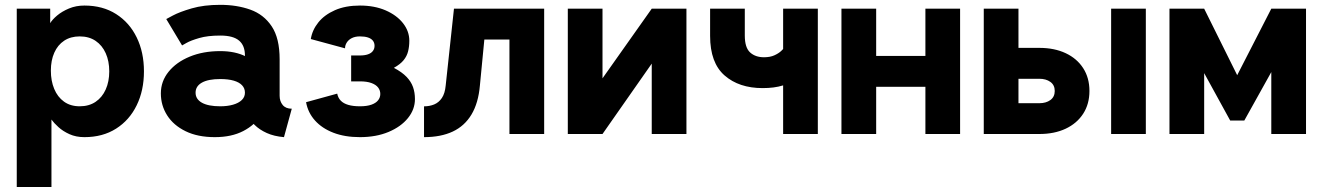

<svg xmlns="http://www.w3.org/2000/svg" viewBox="-20 -543 5360 778"><path d="M186.1 -256.8Q186.1 -298.3 200 -329.5Q213.8 -360.7 240 -378.1Q266.3 -395.5 302.9 -395.5Q340.7 -395.5 367.4 -377.4Q394.1 -359.3 408.4 -327.3Q422.7 -295.4 422.7 -253.9Q422.7 -212.4 408.4 -180.5Q394.1 -148.5 367.4 -130.4Q340.7 -112.3 302.9 -112.3Q265.4 -112.3 239.3 -131.2Q213.2 -150 199.7 -182.7Q186.1 -215.3 186.1 -256.8ZM47.9 -425.8V214.8H188.5V-58.6Q198.3 -44.8 216.6 -28.1Q234.8 -11.4 261.3 0.6Q287.9 12.7 322 12.7Q396.4 12.7 450.5 -21.8Q504.6 -56.2 533.9 -116.4Q563.3 -176.6 563.3 -253.9Q563.3 -331.2 533.9 -391.4Q504.6 -451.6 450.5 -486Q396.4 -520.5 322 -520.5Q287.9 -520.5 259.5 -508.6Q231.1 -496.7 211.4 -480.1Q191.8 -463.5 183.4 -449.2V-507.8H47.9Q47.9 -507.8 47.9 -497.8Q47.9 -487.8 47.9 -469.2Q47.9 -450.7 47.9 -425.8Z M850.6 12.7Q918.1 12.7 965.7 -12Q1013.4 -36.7 1038.6 -77.7Q1063.9 -118.7 1063.9 -167.5Q1063.9 -216.3 1041.4 -254.3Q1018.8 -292.4 976 -314.2Q933.1 -335.9 872.5 -335.9Q802.8 -335.9 748.5 -313.4Q694.2 -290.9 663 -252.1Q631.8 -213.4 631.8 -164.6Q631.8 -115.7 657.4 -75.5Q683 -35.3 732 -11.3Q781 12.7 850.6 12.7ZM972.5 -167.5Q972.5 -149.9 959.7 -137.6Q946.9 -125.3 924.3 -118.8Q901.8 -112.3 872.5 -112.3Q824.1 -112.3 798.3 -126.7Q772.5 -141.1 772.5 -167.5Q772.5 -193.8 798.3 -208.3Q824.1 -222.7 872.5 -222.7Q904.7 -222.7 927.1 -216.2Q949.4 -209.7 960.9 -197.4Q972.5 -185.1 972.5 -167.5ZM1113.1 -154.8V-302.7Q1113.1 -388.2 1081 -436.3Q1048.9 -484.4 994.4 -503.9Q939.8 -523.4 872.5 -523.4Q805.8 -523.4 756.6 -509Q707.5 -494.6 680.6 -480.2Q653.7 -465.8 653.7 -465.8L717.8 -358.9Q717.8 -358.9 735.4 -368.9Q752.9 -378.9 787.3 -388.9Q821.6 -398.9 872.3 -398.9Q899.2 -398.9 918.2 -393.7Q937.2 -388.5 949.2 -378.1Q961.1 -367.8 966.8 -352.8Q972.5 -337.8 972.5 -317.8V-223.2L985.2 -213.1V-127.9L972.5 -116.7Q972.5 -98.3 982.4 -77.1Q992.3 -56 1011.9 -36.7Q1031.4 -17.4 1061.1 -4Q1090.8 9.4 1130.7 12.7L1162.3 -102.5Q1137.7 -102.5 1125.4 -117.7Q1113.1 -132.8 1113.1 -154.8Z M1438.5 -318.2Q1418.8 -318.2 1410.9 -318.2Q1402.9 -318.2 1402.9 -318.2V-213.3Q1402.9 -213.3 1411.7 -213.3Q1420.4 -213.3 1438.5 -213.3Q1466.6 -213.3 1484.9 -206.6Q1503.1 -200 1512.1 -188.5Q1521 -177 1521 -162.3Q1521 -147.9 1512.1 -136.6Q1503.1 -125.2 1484.9 -118.8Q1466.6 -112.3 1438.5 -112.3Q1410.6 -112.3 1391.3 -118Q1372 -123.6 1360.9 -135Q1349.9 -146.3 1346.4 -163.6L1220.2 -128.9Q1227.9 -86.4 1256.4 -54.7Q1284.9 -22.9 1331.1 -5.1Q1377.3 12.7 1438.5 12.7Q1504.1 12.7 1554.3 -8.3Q1604.5 -29.3 1633 -64.5Q1661.4 -99.6 1661.4 -141.6Q1661.4 -168 1653.6 -190.2Q1645.8 -212.4 1627.3 -231.6Q1608.8 -250.9 1576 -268.1Q1601.9 -282.5 1615.3 -298.9Q1628.7 -315.2 1633.6 -334.9Q1638.6 -354.5 1638.6 -377.9Q1638.6 -416.5 1613.1 -449Q1587.6 -481.4 1542.5 -501Q1497.4 -520.5 1438.5 -520.5Q1379.8 -520.5 1337.2 -501.7Q1294.5 -482.9 1269.9 -452.1Q1245.3 -421.4 1239.4 -384.8L1378.1 -347.2Q1378.1 -359.9 1385.3 -370.9Q1392.4 -382 1405.9 -388.8Q1419.4 -395.5 1438.5 -395.5Q1457.7 -395.5 1470.8 -391.2Q1484 -386.9 1490.8 -378.4Q1497.7 -369.8 1497.7 -357.4Q1497.7 -345 1490.8 -336.2Q1484 -327.3 1470.8 -322.8Q1457.7 -318.2 1438.5 -318.2Z M2185 -507.8H1819.5L1786 -196.7Q1783 -164.4 1770.5 -145.9Q1758 -127.5 1739.3 -119.8Q1720.5 -112.1 1698.2 -112.1V12.7Q1766.3 12.7 1814.5 -9.9Q1862.7 -32.5 1890.5 -79Q1918.4 -125.4 1924.6 -196.7L1942.6 -382.8H2044.3V0H2185Z M2620.9 -507.8H2761.5V0H2620.9V-285.2L2421.4 0H2280.8V-507.8H2421.4V-225.6Z M3070.3 -186Q3118 -186 3152.1 -196.7Q3186.2 -207.4 3207.5 -221.2Q3228.7 -234.9 3238.8 -245.6Q3248.9 -256.3 3248.9 -256.3L3165.4 -361.3Q3165.4 -361.3 3160.6 -353.7Q3155.9 -346 3145.2 -336.2Q3134.6 -326.4 3117.5 -318.7Q3100.4 -311 3075.7 -311Q3040.8 -311 3019.4 -330.6Q2998 -350.2 2998 -398.9V-507.8H2857.4V-397.5Q2857.4 -288.5 2916 -237.3Q2974.6 -186 3070.3 -186ZM3153.3 0H3293.9V-507.8H3153.3Z M3389.6 -507.8V0H3530.3V-191.4H3729.8V0H3870.4V-507.8H3729.8V-316.4H3530.3V-507.8Z M4623 -336.1V0H4482.4V-507.8H4623ZM4106.9 -124.8V-223.8H4191.6Q4218.6 -223.8 4236.2 -211.1Q4253.9 -198.4 4253.9 -174.4Q4253.9 -150.4 4236.2 -137.6Q4218.6 -124.8 4191.6 -124.8ZM3966.3 -507.8V0H4191.6Q4252.5 0 4298.2 -21.5Q4343.9 -43.1 4369.2 -82.3Q4394.5 -121.5 4394.5 -174.4Q4394.5 -227.5 4369.2 -266.7Q4343.9 -306 4298.2 -327.5Q4252.5 -349 4191.6 -349H4106.9V-507.8Z M4993.2 -238.3 5131.4 -507.8 5230.1 -428.2 5022.1 -54.7H4964.8L4759.8 -428.2L4859.4 -507.8ZM5272.1 -507.8V0H5131.4V-507.8ZM4718.8 -507.8H4859.4V0H4718.8Z"/></svg>

Font: Giphurs SC
Style: Regular
Weight: 400
Version: Version 0.920